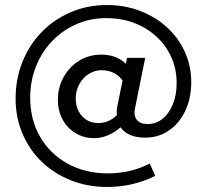

<svg xmlns="http://www.w3.org/2000/svg" viewBox="-20 -599 821 763"><path d="M406 144Q328 144 261.5 117.5Q195 91 146 44Q97 -3 69.5 -67.5Q42 -132 42 -207Q42 -286 69.5 -354Q97 -422 146 -472Q195 -522 261 -550.5Q327 -579 405 -579Q476 -579 537 -555.5Q598 -532 643.5 -490.5Q689 -449 714.5 -393Q740 -337 740 -273Q740 -209 716.5 -159Q693 -109 651.5 -80.5Q610 -52 557 -52Q488 -52 459 -93Q435 -72 408 -61Q381 -50 354 -50Q313 -50 280 -70Q247 -90 228.5 -124.5Q210 -159 210 -202Q210 -252 233 -293Q256 -334 295 -358Q334 -382 383 -382Q441 -382 480 -346L485 -369H557L517 -171Q510 -140 523.5 -123Q537 -106 567 -106Q600 -106 626 -127Q652 -148 667 -185Q682 -222 682 -269Q682 -343 645 -401.5Q608 -460 545 -493.5Q482 -527 402 -527Q339 -527 284 -503Q229 -479 187.5 -436Q146 -393 123 -335Q100 -277 100 -211Q100 -123 139.5 -55Q179 13 249 51.5Q319 90 408 90Q500 90 575 51L597 100Q552 122 504.5 133Q457 144 406 144ZM371 -110Q412 -110 444 -141Q444 -150 444 -159.5Q444 -169 447 -180L467 -279Q453 -299 431.5 -309.5Q410 -320 384 -320Q356 -320 332.5 -305Q309 -290 295 -264.5Q281 -239 281 -208Q281 -165 306 -137.5Q331 -110 371 -110Z"/></svg>

Font: Red Hat Display Medium
Style: Regular
Weight: 500
Designer: Pentagram, MCKL
Foundry: Pentagram, MCKL
Version: Version 1.023